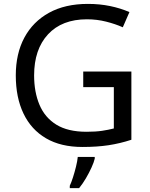

<svg xmlns="http://www.w3.org/2000/svg" viewBox="-20 -744 768 985"><path d="M407 -377H654V-27Q596 -8 537 1Q478 10 403 10Q292 10 216 -34.5Q140 -79 100.5 -161.5Q61 -244 61 -357Q61 -469 105 -551Q149 -633 231.5 -678.5Q314 -724 431 -724Q491 -724 544.5 -713Q598 -702 644 -682L610 -604Q572 -621 524.5 -633Q477 -645 426 -645Q298 -645 226.5 -568Q155 -491 155 -357Q155 -272 182.5 -206.5Q210 -141 269 -104.5Q328 -68 424 -68Q471 -68 504 -73Q537 -78 564 -85V-297H407ZM466 70Q462 88 449.5 115.5Q437 143 420.5 171Q404 199 386 221H338V209Q346 192 354.5 165.5Q363 139 370 110.5Q377 82 379 61H466Z"/></svg>

Font: Noto Sans Masaram Gondi
Style: Regular
Weight: 400
Designer: Ek Type & Mukund Gokhale
Foundry: Ek Type
Version: Version 1.004; ttfautohint (v1.8.4.7-5d5b)